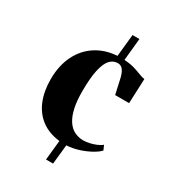

<svg xmlns="http://www.w3.org/2000/svg" viewBox="-187 -757 895 989"><g transform="rotate(30 260.5 -263.0)"><path d="M56 -244.5Q56 -325 85.8 -385.8Q115.5 -446.5 169.2 -481.2Q223 -516 294 -520.5L307.5 -652H348.5L335.5 -520.5Q372.5 -518 397.8 -510.2Q423 -502.5 441 -495.2Q459 -488 473.5 -486L467.5 -339.5H384.5L364 -431.5Q360 -447.5 354 -460.5Q348 -473.5 338.5 -481.2Q329 -489 314.5 -489Q288 -489 268.8 -468.2Q249.5 -447.5 238.8 -399.8Q228 -352 228 -271.5Q228 -213 237.5 -171.8Q247 -130.5 264.5 -104.5Q282 -78.5 306.2 -66.8Q330.5 -55 359 -55Q373.5 -55 392.8 -59Q412 -63 431 -70.8Q450 -78.5 463 -89L475 -62Q462.5 -47.5 434.5 -31.5Q406.5 -15.5 370 -3.5Q333.5 8.5 296 10.5L284 126H242L254 9Q188.5 1.5 144.2 -32Q100 -65.5 78 -120Q56 -174.5 56 -244.5Z"/></g></svg>

Font: Merriweather 144pt ExtraBold
Style: Regular
Weight: 800
Version: Version 2.100